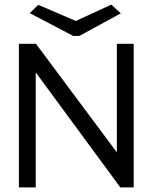

<svg xmlns="http://www.w3.org/2000/svg" viewBox="-20 -813 665 833"><path d="M62 0V-623H136L487 -152V-623H560V0H502L135 -499V0ZM463 -793 504 -755 324 -657H298L109 -756L146 -792L309 -722Z"/></svg>

Font: Inconsolata Expanded Thin
Style: Regular
Weight: 100
Width: 7
Monospace: yes
Designer: Raph Levien, Cyreal, Brenton Simpson
Foundry: Raph Levien, Cyreal, Google
Version: Version 3.100; ttfautohint (v1.8.4.7-5d5b)